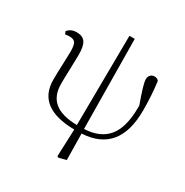

<svg xmlns="http://www.w3.org/2000/svg" viewBox="-196 -820 1150 1193"><g transform="rotate(30 379.0 -223.5)"><path d="M660.2 -300.8V-317.4Q613.3 -447.3 613.3 -477.5Q613.3 -499 624.5 -510.3Q635.7 -521.5 653.3 -521.5Q673.8 -521.5 683.6 -506.8Q696.3 -408.2 696.3 -304.7Q697.3 -1 436.5 12.7L439.5 201.2L386.7 214.8L377 209L384.8 13.7Q117.2 10.7 117.2 -189.5Q117.2 -230.5 120.1 -298.8Q123 -367.2 123 -394.5Q123 -439.5 112.3 -456.1Q101.6 -472.7 72.3 -472.7Q52.7 -472.7 40 -469.7L32.2 -488.3Q54.7 -517.6 96.7 -517.6Q139.6 -517.6 158.2 -491.2Q176.8 -464.8 176.8 -403.3Q176.8 -367.2 174.3 -301.3Q171.9 -235.4 171.9 -191.4Q171.9 -106.4 223.6 -63.5Q275.4 -20.5 384.8 -18.6L390.6 -662.1H428.7L435.5 -19.5Q547.9 -24.4 603.5 -91.8Q659.2 -159.2 660.2 -300.8Z"/></g></svg>

Font: GenYoMin TW TTF ExtraLight
Style: Regular
Weight: 250
Version: Version 1.300